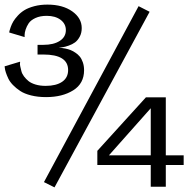

<svg xmlns="http://www.w3.org/2000/svg" viewBox="-20 -811 818 834"><path d="M168 -574.2H143.1V-616.2H168Q212.9 -616.2 239.5 -633.3Q266.1 -650.4 266.1 -680.2Q266.1 -707.5 243.2 -724.9Q220.2 -742.2 183.1 -742.2Q154.3 -742.2 133.8 -732.7Q113.3 -723.1 104.5 -709.7Q95.7 -696.3 91.3 -682.6Q86.9 -668.9 86.9 -659.2V-649.9L20 -669.9Q20.5 -672.4 21.2 -676.8Q22 -681.2 26.6 -693.8Q31.2 -706.5 37.8 -717.8Q44.4 -729 57.4 -743.2Q70.3 -757.3 86.9 -767.3Q103.5 -777.3 129.4 -784.2Q155.3 -791 186 -791Q252.4 -791 293.7 -761.7Q335 -732.4 335 -689Q335 -667.5 326.2 -651.4Q317.4 -635.3 305.7 -626.7Q293.9 -618.2 278.3 -612.8Q262.7 -607.4 253.2 -606Q243.7 -604.5 234.9 -604Q241.2 -603.5 246.3 -603Q251.5 -602.5 263.7 -600.1Q275.9 -597.7 285.4 -594Q294.9 -590.3 306.6 -582.8Q318.4 -575.2 326.4 -565.4Q334.5 -555.7 339.8 -540.3Q345.2 -524.9 345.2 -505.9Q345.2 -448.2 298.1 -418.7Q251 -389.2 180.2 -389.2Q144.5 -389.2 115.2 -396.5Q85.9 -403.8 67.9 -415.8Q49.8 -427.7 36.1 -441.9Q22.5 -456.1 15.9 -470.2Q9.3 -484.4 5.4 -496.3Q1.5 -508.3 1 -515.6L0 -522.9L66.9 -543Q67.9 -542.5 66.9 -537.1Q65.9 -531.7 68.1 -522.2Q70.3 -512.7 73 -501.7Q75.7 -490.7 84.2 -479.2Q92.8 -467.8 104 -458.7Q115.2 -449.7 134.5 -443.8Q153.8 -438 178.2 -438Q224.1 -438 250 -455.8Q275.9 -473.6 275.9 -506.8Q275.9 -574.2 168 -574.2ZM582 -784.2 629.9 -759.8 216.8 2.9 170.9 -20ZM402.8 -94.2V-155.8L613.8 -388.2H700.2V-136.2H777.8V-94.2H700.2V0H634.8V-94.2ZM634.8 -340.8 453.1 -136.2H634.8Z"/></svg>

Font: Sporting Grotesque
Style: Bold
Weight: 700
Designer: Lucas LE BIHAN
Foundry: Lucas LE BIHAN
Version: Version 2.002;PS 2.2;hotconv 1.0.88;makeotf.lib2.5.647800